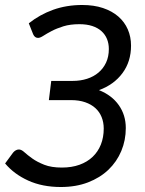

<svg xmlns="http://www.w3.org/2000/svg" viewBox="-26 -743 582 770"><path d="M499.5 -560Q499.5 -496 465.2 -449.8Q431 -403.5 371 -381.5Q422.5 -361 450.5 -321.2Q478.5 -281.5 478.5 -229.5Q478.5 -180.5 460.5 -137.5Q442.5 -94.5 408.8 -62.2Q375 -30 326.8 -11.5Q278.5 7 218 7Q144 7 87.2 -18.8Q30.5 -44.5 -5.5 -87.5L26.5 -131Q31 -136.5 37 -140Q43 -143.5 50 -143.5Q60 -143.5 72.2 -132.2Q84.5 -121 103.8 -107.2Q123 -93.5 151.5 -82.2Q180 -71 222 -71Q261.5 -71 292.8 -82.2Q324 -93.5 345.5 -114Q367 -134.5 378.5 -163.2Q390 -192 390 -227.5Q390 -252.5 381.5 -273.5Q373 -294.5 356.5 -309.5Q340 -324.5 315.5 -333Q291 -341.5 259 -341.5H170L179.5 -418.5H265.5Q296.5 -418.5 323 -427Q349.5 -435.5 369 -452Q388.5 -468.5 399.5 -492.2Q410.5 -516 410.5 -546.5Q410.5 -568.5 403 -586.8Q395.5 -605 380.8 -618.2Q366 -631.5 343.8 -638.8Q321.5 -646 292.5 -646Q255.5 -646 228.2 -637.5Q201 -629 181 -618.5Q161 -608 148 -599.5Q135 -591 126.5 -591Q113.5 -591 107 -605.5L89.5 -649.5Q133.5 -684.5 187.2 -703.8Q241 -723 303.5 -723Q350.5 -723 387 -710.8Q423.5 -698.5 448.5 -676.8Q473.5 -655 486.5 -625.2Q499.5 -595.5 499.5 -560Z"/></svg>

Font: Lato
Style: Italic
Weight: 400
Italic angle: -7°
Designer: Lukasz Dziedzic
Foundry: tyPoland Lukasz Dziedzic
Version: Version 2.007; 2014-02-27